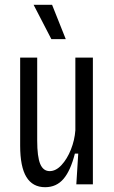

<svg xmlns="http://www.w3.org/2000/svg" viewBox="-20 -768 474 800"><path d="M168 12Q116 12 90 -30.5Q64 -73 64 -161V-528H135V-182Q135 -115 147.5 -85Q160 -55 187 -55Q213 -55 236.5 -80.5Q260 -106 275.5 -145Q291 -184 294 -225V-528H367V0H298L306 -128H292Q274 -57 244.5 -22.5Q215 12 168 12ZM194 -605 120 -748H197L254 -605Z"/></svg>

Font: Bricolage Grotesque 12pt Condensed Light
Style: Regular
Weight: 300
Width: 3
Designer: Mathieu Triay
Foundry: Atelier Triay
Version: Version 1.001; ttfautohint (v1.8.4.7-5d5b);gftools[0.9.33.de